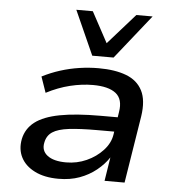

<svg xmlns="http://www.w3.org/2000/svg" viewBox="-54 -811 789 870"><g transform="rotate(5 340.5 -376.0)"><path d="M244 9Q180 9 136 -13Q92 -35 73 -72Q54 -109 63 -156Q73 -204 112 -234Q151 -264 224 -278Q297 -292 410 -292H506L496 -226H400Q321 -226 271.5 -220Q222 -214 197 -197.5Q172 -181 166 -149Q158 -112 186.5 -90Q215 -68 272 -68Q321 -68 364.5 -87.5Q408 -107 438.5 -140Q469 -173 475 -212L491 -316Q501 -375 467.5 -401.5Q434 -428 363 -428Q313 -428 259.5 -415Q206 -402 152 -374L127 -446Q166 -466 208.5 -479.5Q251 -493 295 -499.5Q339 -506 382 -506Q457 -506 508 -486.5Q559 -467 581.5 -423Q604 -379 593 -306L544 0H453L470 -108Q449 -76 415.5 -49Q382 -22 339.5 -6.5Q297 9 244 9ZM348 -560 258 -761H333L408 -622L531 -761H605L445 -560Z"/></g></svg>

Font: Nunito Sans 7pt SemiExpanded Medium
Style: Italic
Weight: 500
Width: 6
Italic angle: -9°
Designer: Vernon Adams
Foundry: Vernon Adams
Version: Version 3.101;gftools[0.9.27]